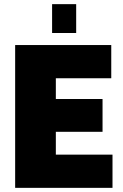

<svg xmlns="http://www.w3.org/2000/svg" viewBox="-20 -905 591 925"><path d="M53 0V-688H516V-528H249V-428H474V-270H249V-160H522V0ZM231 -746V-885H347V-746Z"/></svg>

Font: Archivo Condensed Black
Style: Regular
Weight: 900
Width: 3
Designer: Hector Gatti
Foundry: Omnibus-Type
Version: Version 2.001